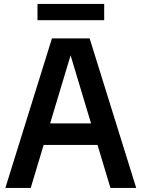

<svg xmlns="http://www.w3.org/2000/svg" viewBox="-20 -930 700 950"><path d="M6.5 0 237 -740H423.5L654 0H526.5L321.5 -682H337L132 0ZM144.5 -213 171.5 -319.5H488.5L515 -213ZM165.5 -830V-910.5H495.5V-830Z"/></svg>

Font: Encode Sans SC SemiCondensed SemiBold
Style: Regular
Weight: 600
Width: 4
Designer: Multiple Designers
Foundry: Impallari Type
Version: Version 3.002